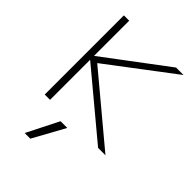

<svg xmlns="http://www.w3.org/2000/svg" viewBox="-281 -856 1252 1252"><g transform="rotate(45 345.5 -230.0)"><path d="M239 270H187L298 50H360ZM102 0V-730H151V-407H153L583 -730H652L199 -387L662 0H594L153 -368H151V0Z"/></g></svg>

Font: M PLUS 1 Light
Style: Regular
Weight: 300
Designer: Coji Morishita
Foundry: UNDERFOREST DESIGN
Version: Version 1.001